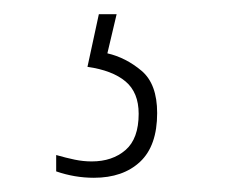

<svg xmlns="http://www.w3.org/2000/svg" viewBox="-20 -29 316 270"><path d="M112 221Q85 221 59 212V189Q73 193 85 195.5Q97 198 109 198Q138 198 156.5 182Q175 166 175 131Q175 101 156.5 85.5Q138 70 103 65L119 -9H144L131 46Q157 52 179 70.5Q201 89 201 130Q201 176 177 198.5Q153 221 112 221Z"/></svg>

Font: Noto Serif Thai Condensed Thin
Style: Regular
Weight: 100
Width: 3
Designer: Monotype Design Team
Foundry: Monotype Imaging Inc.
Version: Version 2.001; ttfautohint (v1.8.4.7-5d5b)